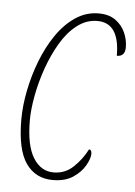

<svg xmlns="http://www.w3.org/2000/svg" viewBox="-45 -582 442 628"><g transform="rotate(5 176.0 -268.0)"><path d="M151 10Q95 10 63.5 -34.5Q32 -79 32 -179Q32 -223 42 -273.5Q52 -324 70.5 -372Q89 -420 116 -459.5Q143 -499 178 -522.5Q213 -546 254 -546Q288 -546 309.5 -530.5Q331 -515 341.5 -491.5Q352 -468 352 -443Q352 -413 325 -413Q325 -521 252 -521Q216 -521 185.5 -497.5Q155 -474 132 -435Q109 -396 93 -350.5Q77 -305 68.5 -259.5Q60 -214 60 -178Q60 -96 85 -55.5Q110 -15 152 -15Q190 -15 217.5 -41.5Q245 -68 261 -100Q270 -100 270 -86Q270 -71 257 -48Q244 -25 218 -7.5Q192 10 151 10Z"/></g></svg>

Font: Noto Serif ExtraCondensed Thin
Style: Italic
Weight: 100
Width: 2
Italic angle: -12°
Designer: Monotype Design Team
Foundry: Monotype Imaging Inc.
Version: Version 2.013